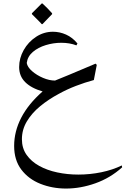

<svg xmlns="http://www.w3.org/2000/svg" viewBox="-20 -850 728 1113"><path d="M524 -386Q472 -372 420 -352Q368 -332 321 -306Q261 -274 212.5 -234Q164 -194 135.5 -146Q107 -98 107 -43Q107 9 134 47.5Q161 86 207 111.5Q253 137 312 149.5Q371 162 434 162Q502 162 567.5 148.5Q633 135 686 109L688 120Q619 182 533 212.5Q447 243 363 243Q283 243 214 215.5Q145 188 103.5 133Q62 78 62 -4Q62 -88 103 -167.5Q144 -247 227 -320Q161 -339 126 -374Q91 -409 91 -461Q91 -513 117.5 -560Q144 -607 189 -636.5Q234 -666 287 -666Q326 -666 363 -649.5Q400 -633 429 -598L423 -587Q384 -602 335 -602Q290 -602 245.5 -588.5Q201 -575 170.5 -549Q140 -523 135 -485Q139 -461 166 -437.5Q193 -414 229.5 -398.5Q266 -383 299 -383Q328 -394 381 -416.5Q434 -439 534 -481L541 -474ZM222 -710Q221 -712 210 -723Q199 -734 186 -747Q173 -760 165 -768V-773L222 -830H226Q240 -817 255 -802Q270 -787 282 -773V-768L226 -710Z"/></svg>

Font: Bona Nova
Style: Regular
Weight: 400
Designer: Mateusz Machalski
Foundry: Capitalics
Version: Version 4.001; ttfautohint (v1.8.3)